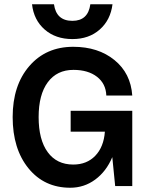

<svg xmlns="http://www.w3.org/2000/svg" viewBox="-20 -882 697 910"><path d="M513.2 -861.8Q503.9 -787.1 452.6 -741.9Q401.4 -696.8 323.2 -696.8Q243.7 -696.8 191.9 -741.9Q140.1 -787.1 131.8 -861.8H235.8Q246.6 -783.2 323.2 -783.2Q397.5 -783.2 408.2 -861.8ZM40 -327.1Q40 -477.5 118.9 -568.8Q197.8 -660.2 327.1 -660.2Q445.3 -660.2 522.5 -597.4Q599.6 -534.7 606.9 -429.2H483.9Q481.9 -485.4 439.7 -518.1Q397.5 -550.8 328.1 -550.8Q250 -550.8 206.5 -492.2Q163.1 -433.6 163.1 -327.1Q163.1 -219.7 206.1 -160.9Q249 -102.1 327.1 -102.1Q391.6 -102.1 431.6 -143.8Q471.7 -185.5 477.1 -257.8H314.9V-356.9H606.9V0H525.9L512.2 -137.2Q483.9 -69.8 431.4 -31Q378.9 7.8 313 7.8Q189.9 7.8 115 -84.2Q40 -176.3 40 -327.1Z"/></svg>

Font: Overused Grotesk SemiBold
Style: Regular
Weight: 600
Version: Version 0.002